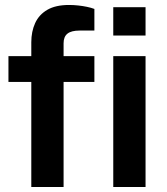

<svg xmlns="http://www.w3.org/2000/svg" viewBox="-20 -753 674 773"><path d="M106 0V-423H14V-527H106V-583Q106 -626 121.5 -660Q137 -694 170.5 -713.5Q204 -733 258 -733Q276 -733 294.5 -731Q313 -729 330 -725.5Q347 -722 360 -717V-630H301Q267 -630 251.5 -617.5Q236 -605 236 -579V-527H360V-423H236V0ZM436 -610V-724H566V-610ZM436 0V-527H566V0Z"/></svg>

Font: Archivo SemiExpanded SemiBold
Style: Regular
Weight: 600
Width: 6
Designer: Hector Gatti
Foundry: Omnibus-Type
Version: Version 2.001